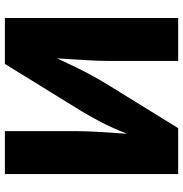

<svg xmlns="http://www.w3.org/2000/svg" viewBox="-1 -767 768 806"><g transform="rotate(-90 383.0 -364.0)"><path d="M710.4 0H530.3V-296.9Q530.3 -331.1 533.4 -387.2Q536.6 -443.4 541 -508.3Q521 -465.3 504.2 -430.7Q487.3 -396 470 -364Q452.6 -332 431.2 -296.9L248 0H55.2V-727.5H235.4V-423.3Q235.4 -385.3 231.9 -327.4Q228.5 -269.5 224.6 -214.8Q248 -274.9 271 -319.3Q293.9 -363.8 318.4 -404.3L517.6 -727.5H710.4Z"/></g></svg>

Font: Inter Extra Bold
Style: Regular
Weight: 800
Designer: Rasmus Andersson
Foundry: rsms
Version: Version 4.000;git-3c8e0fc